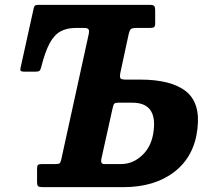

<svg xmlns="http://www.w3.org/2000/svg" viewBox="-20 -770 860 790"><path d="M208 -95Q221 -95 225 -97.8Q229 -100.5 232 -113.5L344.5 -627Q348 -643 344.5 -649Q341 -655 327 -655H291.5Q255 -655 229 -640.8Q203 -626.5 184.2 -591.8Q165.5 -557 150 -495.5Q147 -483 142.8 -479Q138.5 -475 125 -475H83Q72 -475 67 -477.2Q62 -479.5 64.5 -490.5L117 -728.5Q119 -740.5 122.2 -745.2Q125.5 -750 137.5 -750H594Q610 -750 614.2 -745.8Q618.5 -741.5 618.5 -724.5V-674.5Q618.5 -662 614.2 -658.5Q610 -655 597.5 -655H542.5Q524 -655 518.5 -650.2Q513 -645.5 509 -627.5L475 -469.5Q472 -451.5 476.2 -447Q480.5 -442.5 499 -442.5H556Q684 -442.5 744.5 -394.8Q805 -347 792.5 -241.5Q780 -127 698.2 -63.5Q616.5 0 488 0H156Q142 0 137.2 -3.5Q132.5 -7 132.5 -22V-75Q132.5 -88 136.2 -91.5Q140 -95 153.5 -95ZM468.5 -347.5Q455 -347.5 450.8 -343.8Q446.5 -340 443.5 -325.5L397 -116Q392.5 -95 409.5 -95H478.5Q528 -95 567 -133Q606 -171 612.5 -235Q625.5 -347.5 524 -347.5Z"/></svg>

Font: Besley* Narrow
Style: Bold Italic
Weight: 700
Width: 4
Italic angle: -13°
Designer: Owen Earl
Foundry: indestructible type*
Version: Version 3.000; ttfautohint (v1.8.3)